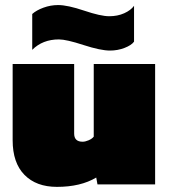

<svg xmlns="http://www.w3.org/2000/svg" viewBox="-20 -726 666 756"><path d="M413.1 -526.9Q376 -526.9 308.6 -548.8Q241.2 -570.8 211.9 -570.8Q147.9 -570.8 106.9 -529.8V-670.9Q123 -685.5 151.1 -695.8Q179.2 -706.1 209 -706.1Q246.1 -706.1 311.3 -684.1Q376.5 -662.1 410.2 -662.1Q442.9 -662.1 469 -673.8Q495.1 -685.5 507.8 -703.1V-562Q497.6 -547.9 470.5 -537.4Q443.4 -526.9 413.1 -526.9ZM204.1 9.8Q122.6 9.8 76.2 -37.6Q29.8 -85 29.8 -173.8V-474.1H272V-200.2Q272 -168 305.2 -168Q315.9 -168 329.3 -173.8Q342.8 -179.7 349.1 -188V-474.1H590.8V0H363.8L358.9 -26.9Q297.4 9.8 204.1 9.8Z"/></svg>

Font: Kanit Black
Style: Regular
Weight: 900
Designer: Katatrad Team
Foundry: CadsonDemak
Version: Version 1.000;PS 001.000;hotconv 1.0.88;makeotf.lib2.5.64775